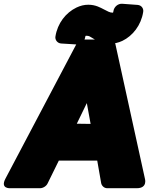

<svg xmlns="http://www.w3.org/2000/svg" viewBox="-59 -957 788 1015"><path d="M455 -108 476 12C479 25 491 38 508 38H664C723 38 707 -13 707 -13L551 -724C548 -738 536 -748 520 -748H384C369 -748 352 -739 345 -724L-30 -13C-60 43 -3 38 -3 38H153C167 38 186 28 193 12L252 -108ZM347 -303 400 -412 420 -302ZM396 -768C405 -768 409 -767 414 -765C434 -755 466 -726 523 -726C544 -726 567 -731 588 -741C642 -767 687 -823 698 -894C701 -911 690 -929 669 -931L588 -937C563 -939 544 -919 541 -900C540 -891 539 -890 536 -890C521 -890 509 -898 489 -908C473 -916 447 -932 408 -932C386 -932 366 -927 345 -917C289 -890 245 -834 234 -764C231 -747 244 -728 265 -727L346 -722C371 -721 388 -740 391 -759C392 -766 393 -768 396 -768Z"/></svg>

Font: Asimov Print
Style: EIt
Weight: 500
Designer: Google
Version: Version 2.000980; 2014